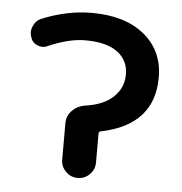

<svg xmlns="http://www.w3.org/2000/svg" viewBox="-44 -598 587 619"><g transform="rotate(5 249.5 -289.0)"><path d="M291 -177.7Q284.2 -176.8 284.2 -169.9V-76.2Q284.2 -53.7 268.1 -37.6Q252 -21.5 229.5 -21.5Q207 -21.5 190.9 -37.6Q174.8 -53.7 174.8 -76.2V-194.3Q174.8 -217.8 191.4 -234.9Q208 -252 232.4 -255.9Q281.2 -262.7 310.5 -283.2Q355.5 -315.4 355.5 -367.2Q355.5 -413.1 319.8 -439.5Q284.2 -465.8 215.8 -465.8Q163.1 -465.8 95.7 -436.5Q87.9 -432.6 79.1 -432.6Q71.3 -432.6 62.5 -436.5Q45.9 -443.4 41 -460.9Q38.1 -468.8 38.1 -476.6Q38.1 -487.3 43 -497.1Q50.8 -515.6 68.4 -522.5Q149.4 -555.7 229.5 -555.7Q336.9 -555.7 399.4 -504.4Q461.9 -453.1 461.9 -367.2Q461.9 -212.9 291 -177.7Z"/></g></svg>

Font: Gen Jyuu Gothic P Medium
Style: Regular
Weight: 500
Designer: [Source Han Sans]
Ryoko NISHIZUKA  (kana & ideographs); Paul D. Hunt (Latin, Greek & Cyrillic); Wenlong ZHANG  (bopomofo
Version: Version 1.002.20150607